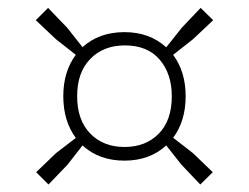

<svg xmlns="http://www.w3.org/2000/svg" viewBox="-20 -620 647 499"><path d="M106 -140.5 74 -172.5 125.5 -222 177 -261.5Q144.5 -305.5 144.5 -370Q144.5 -434 177 -477.5L125.5 -518L73 -567.5L105 -599.5L154.5 -548L194.5 -497.5Q237.5 -536.5 303.5 -536.5Q369 -536.5 412 -497L452.5 -548L501.5 -599.5L534 -567.5L481.5 -518L430 -477.5Q462.5 -433.5 462.5 -370Q462.5 -305.5 430 -262L481.5 -222L533 -172.5L500.5 -140.5L451.5 -192L412 -242Q369 -202.5 303.5 -202.5Q237.5 -202.5 194.5 -242L155.5 -192ZM303.5 -238Q358.5 -238 392.5 -272.5Q426.5 -307 426.5 -370Q426.5 -428 395 -465Q363.5 -502 304.5 -502Q249 -502 214.8 -467Q180.5 -432 180.5 -370Q180.5 -308 214.5 -273Q248.5 -238 303.5 -238Z"/></svg>

Font: Encode Sans Expanded ExtraLight
Style: Regular
Weight: 200
Width: 7
Designer: Multiple Designers
Foundry: Impallari Type
Version: Version 3.000; ttfautohint (v1.8.3) -l 8 -r 50 -G 200 -x 14 